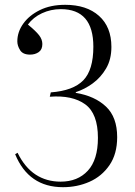

<svg xmlns="http://www.w3.org/2000/svg" viewBox="-20 -764 561 798"><path d="M242 14Q99 14 43 -123L53 -129Q83 -68 128 -38.5Q173 -9 232 -9Q303 -9 345 -54.5Q387 -100 387 -191Q387 -292 334 -330.5Q281 -369 187 -362L191 -380Q284 -387 326 -430Q368 -473 368 -570Q368 -726 233 -726Q191 -726 154.5 -709Q118 -692 96 -662Q129 -635 142.5 -617.5Q156 -600 156 -581Q156 -558 141 -547.5Q126 -537 105 -537Q75 -537 63.5 -555.5Q52 -574 52 -592Q52 -631 76.5 -665.5Q101 -700 145.5 -722Q190 -744 251 -744Q340 -744 391.5 -698Q443 -652 443 -569Q443 -517 421 -479.5Q399 -442 365.5 -417.5Q332 -393 295 -381V-378Q374 -365 420.5 -321Q467 -277 467 -194Q467 -124 435 -77.5Q403 -31 352 -8.5Q301 14 242 14Z"/></svg>

Font: Literata 72pt Light
Style: Regular
Weight: 300
Designer: Latin by Veronika Burian and Jose Scaglione. Greek by Irene Vlachou. Cyrillic by Vera Evstafieva.
Foundry: TypeTogether
Version: Version 3.002